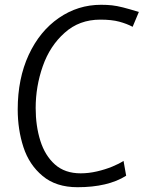

<svg xmlns="http://www.w3.org/2000/svg" viewBox="-20 -775 600 802"><path d="M304 7Q214 7 158 -40Q102 -86.5 78 -160Q54 -233.5 54 -318Q54 -446.5 100 -546Q146 -645 225.8 -700Q305.5 -755 402 -755Q427 -755 447.5 -752.8Q468 -750.5 493.8 -744Q519.5 -737.5 560 -725L534 -663Q509.5 -676 478 -684.5Q446.5 -693 399 -693Q311 -693 250 -638Q188.5 -583.5 158.8 -498.8Q129 -414 129 -324Q129 -249 148.5 -187Q168 -125 209.5 -88Q251 -51 317 -51Q350.5 -51 385 -59Q419.5 -67 448.8 -79Q478 -91 496 -103L507 -41Q488 -29 465.8 -20Q443.5 -11 418 -5Q392.5 1 364 4Q335.5 7 304 7Z"/></svg>

Font: Koeln Type Sans Light
Style: Italic
Weight: 300
Italic angle: -7.5°
Designer: Eben Sorkin
Foundry: Eben Sorkin
Version: Version 2.001